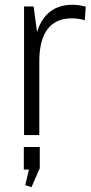

<svg xmlns="http://www.w3.org/2000/svg" viewBox="-20 -567 380 806"><path d="M81 -540H121L145 -362V0H81ZM122 -326Q122 -434 163.5 -490.5Q205 -547 284 -547Q298 -547 312 -545Q326 -543 340 -539L336 -482Q310 -490 281 -490Q214 -490 179.5 -444.5Q145 -399 145 -309ZM147 50V139L112 219L86 210L113 97L142 145H80V50Z"/></svg>

Font: Pathway Extreme SemiCondensed ExtraLight
Style: Regular
Weight: 250
Width: 4
Version: Version 1.001;gftools[0.9.26]